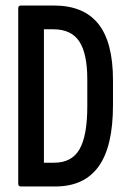

<svg xmlns="http://www.w3.org/2000/svg" viewBox="-20 -675 462 695"><path d="M56 0Q46 0 46 -10V-645Q46 -655 56 -655H175Q283 -655 336 -588.5Q389 -522 389 -385V-294Q389 -145 337 -72.5Q285 0 180 0ZM139 -86H176Q240 -86 268 -135Q296 -184 296 -290V-387Q296 -481 267 -525Q238 -569 173 -569H139Z"/></svg>

Font: Sofia Sans Extra Condensed SemiBold
Style: Regular
Weight: 600
Designer: Botio Nikoltchev, Ani Petrova
Foundry: lettersoup
Version: Version 4.101